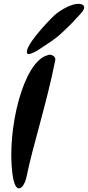

<svg xmlns="http://www.w3.org/2000/svg" viewBox="-20 -984 468 1022"><path d="M421 -958C382 -980 300 -931 268 -901C234 -869 98 -726 127 -697C136 -691 176 -712 188 -721C231 -750 274 -775 310 -810C333 -832 360 -856 381 -881C402 -905 445 -939 421 -958ZM46 -60C62 67 109 16 121 -42C155 -210 229 -434 274 -663C279 -687 247 -698 233 -690C103 -656 16 -292 46 -60Z"/></svg>

Font: Carybe
Style: Regular
Weight: 400
Designer: Genilson Lima Santos
Foundry: Genilson Lima Santos
Version: Version 1.010;PS 001.010;hotconv 1.0.70;makeotf.lib2.5.58329